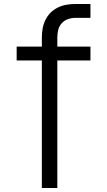

<svg xmlns="http://www.w3.org/2000/svg" viewBox="-20 -755 540 968"><path d="M191 193V-450H64V-520H191V-566Q191 -589 195 -611.5Q199 -634 209 -654.5Q219 -675 235 -691Q251 -707 271.5 -717Q292 -727 314.5 -731Q337 -735 360 -735H436V-665H360Q341 -665 322.5 -658.5Q304 -652 291 -637.5Q278 -623 273.5 -604Q269 -585 269 -566V-520H436V-450H269V193Z"/></svg>

Font: Moesevka
Style: Regular
Weight: 400
Monospace: yes
Designer: Belleve Invis
Foundry: Belleve Invis
Version: Version 32.5.0; ttfautohint (v1.8.4)